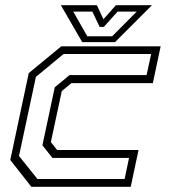

<svg xmlns="http://www.w3.org/2000/svg" viewBox="-20 -718 665 738"><path d="M100.5 0 19.5 -103 90.5 -437 215.5 -540H597.5L567.5 -398.5H254.5L217.5 -368L175.5 -172L199.5 -141.5H512.5L482.5 0ZM124 -30H459L476 -111H181.5L143 -159.5L190.5 -382.5L247.5 -429.5H543.5L561 -510.5H224.5L118 -422.5L53 -118.5ZM296 -556 214 -698H352.5L377.5 -644L425.5 -698H564L422 -556ZM315.5 -578.5H411L505.5 -673.5H432L379 -614.5H363L335 -673.5H261.5Z"/></svg>

Font: Tourney Thin Light
Style: Italic
Weight: 300
Italic angle: -12°
Version: Version 1.015